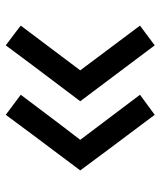

<svg xmlns="http://www.w3.org/2000/svg" viewBox="32 -624 534 637"><g transform="rotate(90 298.5 -305.0)"><path d="M544.9 -304.7Q499 -367.2 360.4 -551.8Q343.8 -540 293.9 -502.9Q331.1 -453.1 443.4 -304.7Q405.3 -255.9 293.9 -107.4Q310.5 -94.7 360.4 -57.6Q406.2 -120.1 544.9 -304.7ZM315.4 -304.7Q268.6 -367.2 129.9 -551.8Q113.3 -540 64.5 -502.9Q101.6 -453.1 212.9 -304.7Q175.8 -255.9 64.5 -107.4Q80.1 -94.7 129.9 -57.6Q175.8 -120.1 315.4 -304.7Z"/></g></svg>

Font: DaxlinePro-Medium
Style: Medium
Weight: 400
Designer: Hans Reichel
Version: Version 7.502; 2006